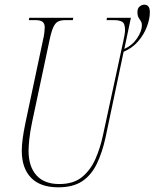

<svg xmlns="http://www.w3.org/2000/svg" viewBox="-20 -790 660 820"><path d="M229 10Q152 10 112.5 -31Q73 -72 73 -146Q73 -169 77 -199Q81 -229 89 -267L163 -616Q168 -637 169.5 -651.5Q171 -666 171 -673Q171 -690 161.5 -697Q152 -704 131 -704H103L105 -714H293L291 -704H259Q240 -704 228 -698Q216 -692 207.5 -673.5Q199 -655 191 -616L117 -268Q108 -225 105 -194Q102 -163 102 -146Q102 -79 135.5 -41.5Q169 -4 233 -4Q294 -4 330.5 -34Q367 -64 387.5 -111Q408 -158 419 -209L507 -616Q514 -647 514 -662Q514 -690 501.5 -697Q489 -704 467 -704H435L437 -714H539L511 -581Q545 -596 565.5 -626.5Q586 -657 586 -682Q586 -693 581.5 -699.5Q577 -706 572 -714.5Q567 -723 567 -738Q567 -755 576.5 -762.5Q586 -770 596 -770Q620 -770 620 -738Q620 -709 607 -675Q594 -641 569 -612.5Q544 -584 508 -569L431 -204Q417 -139 393.5 -90.5Q370 -42 331 -16Q292 10 229 10Z"/></svg>

Font: Noto Serif Display ExtraCondensed Thin
Style: Italic
Weight: 100
Width: 2
Italic angle: -12°
Designer: Monotype Design Team
Foundry: Monotype Imaging Inc.
Version: Version 2.009